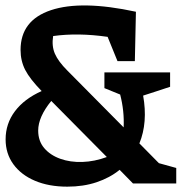

<svg xmlns="http://www.w3.org/2000/svg" viewBox="-20 -687 680 719"><path d="M232 12Q163 12 111 -10Q59 -32 30 -72Q1 -112 1 -165Q1 -224 36 -270.5Q71 -317 136 -346Q92 -391 74.5 -425Q57 -459 57 -500Q57 -611 171 -649Q285 -687 489 -643L485 -458H420L383 -549Q272 -565 179 -552Q173 -515 185.5 -486Q198 -457 232 -423L443 -210Q446 -271 430 -333L371 -357V-416H617V-362Q593 -354 567 -345.5Q541 -337 516 -329Q525 -279 521.5 -234Q518 -189 502 -150L575 -76L640 -58V0H478L428 -51Q391 -21 341.5 -4.5Q292 12 232 12ZM123 -198Q123 -159 145.5 -132.5Q168 -106 205.5 -92.5Q243 -79 288.5 -80.5Q334 -82 380 -99L172 -309Q123 -249 123 -198Z"/></svg>

Font: Piazzolla
Style: Bold
Weight: 700
Designer: Juan Pablo del Peral
Foundry: Huerta Tipografica
Version: Version 1.330